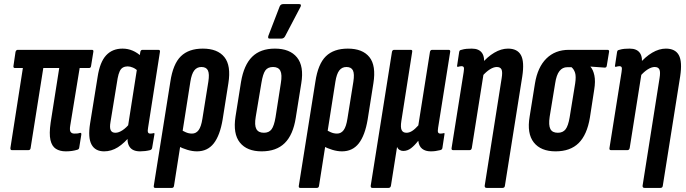

<svg xmlns="http://www.w3.org/2000/svg" viewBox="-20 -735 3358 940"><path d="M302 6Q273 6 253.5 -6.5Q234 -19 227 -49.5Q220 -80 228 -135L270 -402H192L130 -11Q129 0 119 0H38Q30 0 31 -11L92 -402H53Q44 -402 46 -413L56 -481Q59 -491 67 -491H430Q439 -491 437 -481L426 -413Q425 -402 416 -402H370L324 -121Q320 -98 325.5 -89.5Q331 -81 344 -81Q352 -81 358 -81.5Q364 -82 370 -84Q380 -87 378 -75L368 -13Q367 -4 359 -2Q346 2 332 4Q318 6 302 6Z M490 6Q446 6 428 -27.5Q410 -61 421 -130L458 -359Q469 -431 499.5 -464Q530 -497 580 -497Q606 -497 629.5 -487Q653 -477 674 -457L659 -384Q645 -398 631 -404Q617 -410 605 -410Q592 -410 582 -404.5Q572 -399 566 -386Q560 -373 556 -352L521 -138Q516 -110 522 -97.5Q528 -85 545 -85Q561 -85 580 -97.5Q599 -110 617 -133L622 -75Q589 -34 557 -14Q525 6 490 6ZM666 6Q593 6 606 -82L609 -99L605 -106L654 -419L661 -443L667 -481Q669 -491 678 -491H755Q765 -491 763 -481L705 -110Q702 -94 704.5 -87.5Q707 -81 715 -81Q720 -81 724 -81.5Q728 -82 731 -83Q738 -85 736 -77L725 -12Q724 -3 715 0Q703 3 690.5 4.5Q678 6 666 6Z M740 185Q731 185 733 174L814 -335Q827 -422 865.5 -459.5Q904 -497 973 -497Q1045 -497 1078.5 -455.5Q1112 -414 1098 -327L1070 -150Q1057 -72 1026.5 -33Q996 6 944 6Q922 6 897 -1.5Q872 -9 850 -21L862 -102Q875 -94 889.5 -87.5Q904 -81 920 -81Q940 -81 952.5 -98Q965 -115 971 -154L1000 -335Q1006 -373 998 -390Q990 -407 966 -407Q944 -407 931 -390Q918 -373 912 -335L832 174Q831 185 821 185Z M1261 6Q1189 6 1154.5 -37Q1120 -80 1133 -164L1160 -334Q1174 -417 1214.5 -457Q1255 -497 1326 -497Q1399 -497 1434 -454Q1469 -411 1455 -327L1428 -158Q1415 -75 1374 -34.5Q1333 6 1261 6ZM1272 -85Q1297 -85 1309.5 -102Q1322 -119 1329 -161L1355 -328Q1362 -370 1352.5 -388.5Q1343 -407 1317 -407Q1291 -407 1279 -390Q1267 -373 1260 -330L1232 -163Q1225 -122 1235 -103.5Q1245 -85 1272 -85ZM1300 -546Q1294 -546 1293 -550Q1292 -554 1294 -560L1349 -703Q1352 -710 1356.5 -712.5Q1361 -715 1367 -715H1445Q1452 -715 1453 -710.5Q1454 -706 1451 -701L1376 -558Q1370 -546 1357 -546Z M1450 185Q1441 185 1443 174L1524 -335Q1537 -422 1575.5 -459.5Q1614 -497 1683 -497Q1755 -497 1788.5 -455.5Q1822 -414 1808 -327L1780 -150Q1767 -72 1736.5 -33Q1706 6 1654 6Q1632 6 1607 -1.5Q1582 -9 1560 -21L1572 -102Q1585 -94 1599.5 -87.5Q1614 -81 1630 -81Q1650 -81 1662.5 -98Q1675 -115 1681 -154L1710 -335Q1716 -373 1708 -390Q1700 -407 1676 -407Q1654 -407 1641 -390Q1628 -373 1622 -335L1542 174Q1541 185 1531 185Z M1803 185Q1794 185 1795 174L1899 -481Q1901 -491 1910 -491H1991Q2000 -491 1998 -481L1945 -143Q1940 -111 1946.5 -98Q1953 -85 1970 -85Q1984 -85 1998 -94Q2012 -103 2028 -121L2085 -481Q2087 -491 2096 -491H2176Q2186 -491 2184 -481L2125 -110Q2122 -92 2125 -86.5Q2128 -81 2136 -81Q2140 -81 2144 -81.5Q2148 -82 2152 -83Q2158 -85 2156 -77L2146 -11Q2145 -2 2135 0Q2123 3 2112 4.5Q2101 6 2089 6Q2063 6 2047 -6.5Q2031 -19 2028 -45H2027Q2010 -23 1992.5 -9.5Q1975 4 1954 4Q1944 4 1935.5 -1.5Q1927 -7 1924 -16L1894 174Q1892 185 1882 185Z M2363 185Q2352 185 2353 174L2436 -352Q2441 -382 2435.5 -394.5Q2430 -407 2412 -407Q2397 -407 2378.5 -395.5Q2360 -384 2341 -362L2335 -420Q2366 -457 2400 -477Q2434 -497 2467 -497Q2513 -497 2530.5 -465Q2548 -433 2537 -361L2452 174Q2451 185 2440 185ZM2198 0Q2189 0 2191 -11L2250 -382Q2253 -400 2250.5 -405.5Q2248 -411 2239 -411Q2235 -411 2231 -410Q2227 -409 2223 -408Q2216 -407 2218 -414L2228 -480Q2229 -486 2231.5 -488Q2234 -490 2239 -491Q2252 -495 2264.5 -496Q2277 -497 2290 -497Q2325 -497 2340 -475.5Q2355 -454 2348 -411L2346 -399L2349 -383L2290 -11Q2288 0 2279 0Z M2700 6Q2628 6 2593.5 -37.5Q2559 -81 2573 -164L2599 -326Q2612 -406 2655 -448.5Q2698 -491 2765 -491H2954Q2963 -491 2962 -482L2951 -415Q2950 -403 2940 -404L2871 -409V-408Q2884 -394 2890 -365.5Q2896 -337 2889 -295L2868 -159Q2854 -75 2813 -34.5Q2772 6 2700 6ZM2711 -85Q2736 -85 2749 -102Q2762 -119 2769 -161L2796 -327Q2801 -361 2795.5 -378.5Q2790 -396 2778 -406H2757Q2734 -406 2719 -387Q2704 -368 2698 -327L2671 -163Q2665 -122 2674.5 -103.5Q2684 -85 2711 -85Z M3136 185Q3125 185 3126 174L3209 -352Q3214 -382 3208.5 -394.5Q3203 -407 3185 -407Q3170 -407 3151.5 -395.5Q3133 -384 3114 -362L3108 -420Q3139 -457 3173 -477Q3207 -497 3240 -497Q3286 -497 3303.5 -465Q3321 -433 3310 -361L3225 174Q3224 185 3213 185ZM2971 0Q2962 0 2964 -11L3023 -382Q3026 -400 3023.5 -405.5Q3021 -411 3012 -411Q3008 -411 3004 -410Q3000 -409 2996 -408Q2989 -407 2991 -414L3001 -480Q3002 -486 3004.5 -488Q3007 -490 3012 -491Q3025 -495 3037.5 -496Q3050 -497 3063 -497Q3098 -497 3113 -475.5Q3128 -454 3121 -411L3119 -399L3122 -383L3063 -11Q3061 0 3052 0Z"/></svg>

Font: Sofia Sans Extra Condensed
Style: Bold Italic
Weight: 700
Italic angle: -9°
Designer: Botio Nikoltchev, Ani Petrova
Foundry: lettersoup
Version: Version 4.101